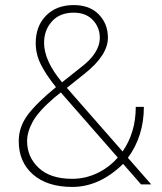

<svg xmlns="http://www.w3.org/2000/svg" viewBox="-20 -728 640 758"><path d="M265 10Q167 10 110.5 -39Q54 -88 54 -171Q54 -227 89.5 -274.5Q125 -322 201 -384Q160 -435 140.5 -475Q121 -515 121 -558Q121 -625 162 -666.5Q203 -708 271 -708Q334 -708 370 -671Q406 -634 406 -579Q406 -510 314 -437L244 -381L464 -130Q516 -205 516 -306H548Q548 -191 485 -105L577 0H537L466 -81Q373 10 265 10ZM374 -579Q374 -620 346.5 -649Q319 -678 271 -678Q216 -678 185 -643.5Q154 -609 154 -559Q154 -488 225 -403L298 -461Q374 -518 374 -579ZM265 -22Q316 -22 363 -44Q410 -66 445 -106L220 -363L195 -343Q132 -289 109.5 -248Q87 -207 87 -171Q87 -108 133 -65Q179 -22 265 -22Z"/></svg>

Font: Freesentation 1 Thin
Style: Regular
Weight: 250
Designer: glyphs from Roboto by Christian Robertson / Hangul glyphs from Noto Sans CJK(Source Han Sans) by Jang Soo-young and Kang
Foundry: PT&
Version: Version 2.001